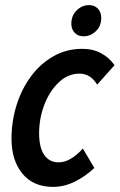

<svg xmlns="http://www.w3.org/2000/svg" viewBox="-20 -720 468 751"><path d="M25 -177Q25 -246 45 -309.5Q65 -373 102 -422.5Q139 -472 190 -500.5Q241 -529 302 -529Q344 -529 376 -511.5Q408 -494 428 -465L360 -389Q334 -432 291 -432Q246 -432 210 -398Q174 -364 153.5 -310.5Q133 -257 133 -199Q133 -143 153 -114Q173 -85 209 -85Q234 -85 258.5 -100Q283 -115 304 -139L349 -63Q314 -30 272.5 -9.5Q231 11 188 11Q110 11 67.5 -41Q25 -93 25 -177ZM259 -627Q259 -659 280 -679.5Q301 -700 328 -700Q350 -700 363 -686Q376 -672 376 -650Q376 -618 355 -598Q334 -578 307 -578Q285 -578 272 -592Q259 -606 259 -627Z"/></svg>

Font: Radio Canada Condensed Medium
Style: Italic
Weight: 500
Width: 3
Italic angle: -12°
Designer: Charles Daoud, Etienne Aubert Bonn, Alexandre Saumier Demers, Jacques Le Bailly
Foundry: Radio-Canada
Version: Version 2.104; ttfautohint (v1.8.4.7-5d5b);gftools[0.9.28.de